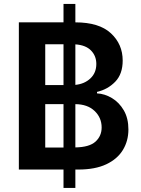

<svg xmlns="http://www.w3.org/2000/svg" viewBox="-20 -838 699 949"><path d="M293.9 90.8V0H73.2V-727.5H293.9V-818.4H352.5V-727.5Q469.7 -727.5 528.1 -673.6Q586.4 -619.6 586.4 -538.6Q586.4 -472.2 549.6 -434.1Q512.7 -396 459.5 -383.8V-376.5Q498 -374.5 533.7 -353Q569.3 -331.5 592 -292.5Q614.7 -253.4 614.7 -198.2Q614.7 -141.6 587.4 -96.7Q560.1 -51.8 505.1 -25.9Q450.2 0 366.7 0H352.5V90.8ZM352.5 -323.2V-109.4Q421.4 -110.4 451.9 -137.9Q482.4 -165.5 482.4 -208Q482.4 -256.3 447.5 -289.6Q412.6 -322.8 352.5 -323.2ZM203.6 -108.9H293.9V-323.2H203.6ZM203.6 -417.5H293.9V-619.1H203.6ZM352.5 -618.7V-418.5Q397.5 -422.9 426.8 -450.4Q456.1 -478 456.1 -522Q456.1 -561.5 429.9 -588.4Q403.8 -615.2 352.5 -618.7Z"/></svg>

Font: Inter-SemiBold
Style: Regular
Weight: 600
Designer: Rasmus Andersson
Foundry: rsms
Version: Version 4.000;git-a52131595